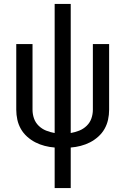

<svg xmlns="http://www.w3.org/2000/svg" viewBox="-20 -755 640 980"><path d="M259 205V-2Q233 -4 208 -10.5Q183 -17 160.5 -28.5Q138 -40 118.5 -57.5Q99 -75 86.5 -97Q74 -119 68.5 -144Q63 -169 63 -195V-530H146V-195Q146 -172 153.5 -150.5Q161 -129 177.5 -113Q194 -97 215 -88.5Q236 -80 259 -76V-735H341V-76Q364 -80 385 -88.5Q406 -97 422.5 -113Q439 -129 446.5 -150.5Q454 -172 454 -195V-530H537V-195Q537 -169 531.5 -144Q526 -119 513.5 -97Q501 -75 481.5 -57.5Q462 -40 439.5 -28.5Q417 -17 392 -10.5Q367 -4 341 -2V205Z"/></svg>

Font: Iosevka Mono
Style: Regular
Weight: 400
Designer: Belleve Invis
Foundry: Belleve Invis
Version: Version 11.1.1